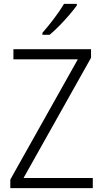

<svg xmlns="http://www.w3.org/2000/svg" viewBox="-20 -967 530 987"><path d="M457 0H33V-44L380 -662H49V-714H448V-670L101 -52H457ZM375 -939Q360 -918 336 -890Q312 -862 285 -834.5Q258 -807 235 -788H198V-798Q227 -831 258 -872Q289 -913 309 -947H375Z"/></svg>

Font: Noto Sans Lao UI SemCond Light
Style: Regular
Weight: 300
Width: 4
Designer: Monotype Design Team
Foundry: Monotype Imaging Inc.
Version: Version 2.000; ttfautohint (v1.8.4.7-5d5b)